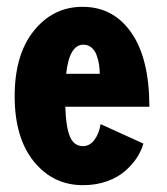

<svg xmlns="http://www.w3.org/2000/svg" viewBox="-20 -532 490 563"><path d="M400.5 -111Q394.5 -89.5 381 -69Q367.5 -48.5 346.2 -30Q325 -11.5 293 -0.2Q261 11 223.5 11Q135.5 11 79.2 -58.5Q23 -128 23 -250Q23 -372 79.5 -442Q136 -512 222 -512Q312.5 -512 365.2 -436Q418 -360 418 -219H171.5Q173.5 -157.5 185.5 -130.5Q197.5 -103.5 223.5 -103.5Q243 -103.5 256.8 -121.8Q270.5 -140 275 -168ZM224.5 -401Q183.5 -401 174 -315.5H272.5Q272.5 -330 270.2 -343.8Q268 -357.5 263 -371Q258 -384.5 248 -392.8Q238 -401 224.5 -401Z"/></svg>

Font: League Mono Condensed
Style: Bold
Weight: 700
Width: 1
Designer: Tyler Finck
Foundry: The League of Moveable Type / Tyler Finck
Version: Version 2.210